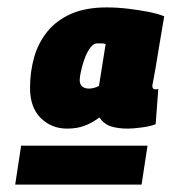

<svg xmlns="http://www.w3.org/2000/svg" viewBox="-20 -711 463 518"><path d="M21 -213 37 -318H378L362 -213ZM423 -667Q414 -615 408.5 -581Q403 -547 399.5 -526.5Q396 -506 394 -496Q392 -486 391.5 -483Q391 -480 391 -479Q391 -470 399 -470Q400 -470 402 -470Q404 -470 407 -471L400 -376Q389 -371 365 -367.5Q341 -364 325 -364Q300 -364 281 -369.5Q262 -375 248 -394Q228 -379 207.5 -371.5Q187 -364 161 -364Q119 -364 90 -392.5Q61 -421 61 -474Q61 -517 72 -556Q83 -595 107.5 -625.5Q132 -656 171.5 -673.5Q211 -691 268 -691Q296 -691 325.5 -687.5Q355 -684 380.5 -679Q406 -674 423 -667ZM195 -495Q195 -483 202 -477.5Q209 -472 220 -472Q225 -472 232 -473.5Q239 -475 247 -479L265 -592Q260 -594 254.5 -594Q249 -594 242 -594Q232 -594 223 -581.5Q214 -569 208 -552Q202 -535 198.5 -519Q195 -503 195 -495Z"/></svg>

Font: Georama ExtraCondensed Thin Black
Style: Italic
Weight: 900
Italic angle: -9°
Version: Version 1.001